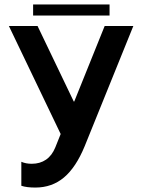

<svg xmlns="http://www.w3.org/2000/svg" viewBox="-20 -831 640 864"><path d="M139 13Q100 13 76 5V-103Q96 -94 123 -94Q160 -94 187 -112.5Q214 -131 229 -168L253 -228L20 -714H149L312 -374H314L451 -714H580L361 -173Q322 -78 268 -32.5Q214 13 139 13ZM473 -761H129V-811H473Z"/></svg>

Font: Non Bureau Medium
Style: Regular
Weight: 500
Designer: Jona Saucedo
Foundry: Non Foundry
Version: Version 1.000; ttfautohint (v1.8.4)